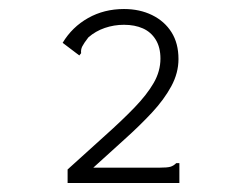

<svg xmlns="http://www.w3.org/2000/svg" viewBox="-20 -652 540 426"><path d="M130 -276Q176 -318 213.5 -351.5Q251 -385 278.5 -413.5Q306 -442 321 -468Q336 -494 336 -522Q336 -547 325.5 -564Q315 -581 297 -589Q279 -597 255 -597Q233 -597 212.5 -590Q192 -583 176 -569Q166 -556 162.5 -549Q159 -542 160 -534L156 -529L148 -535L119 -557Q140 -592 175.5 -612Q211 -632 255 -632Q290 -632 317.5 -618.5Q345 -605 360.5 -580.5Q376 -556 376 -521Q376 -490 360 -460.5Q344 -431 317 -402Q290 -373 256.5 -343Q223 -313 187 -280H334Q351 -280 358 -282Q365 -284 371 -290H378V-280V-246H130Z"/></svg>

Font: Inconsolata Light
Style: Regular
Weight: 300
Designer: Raph Levien, Cyreal, Brenton Simpson
Foundry: Raph Levien, Cyreal, Google
Version: Version 3.001